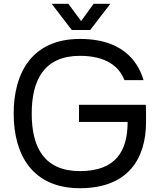

<svg xmlns="http://www.w3.org/2000/svg" viewBox="-20 -977 852 1011"><path d="M358 -819H455L561 -957H473L407 -866L340 -957H252ZM401 14C653 14 749 -140 749 -335C749 -376 749 -394 748 -425H396V-335H652C652 -183 591 -76 401 -76C212 -76 147 -202 147 -379C147 -555 212 -683 401 -683C540 -683 609 -625 635 -555H736C716 -620 655 -772 401 -772C149 -772 52 -594 52 -379C52 -164 149 14 401 14Z"/></svg>

Font: Hibana SubMedium
Style: Regular
Weight: 500
Width: 6
Designer: pygmalion
Foundry: ybstudio
Version: Version 0.930;hotconv 1.0.109;makeotfexe 2.5.65596